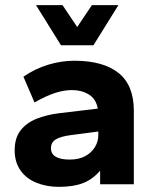

<svg xmlns="http://www.w3.org/2000/svg" viewBox="-20 -716 600 746"><path d="M37 0ZM209 10Q161 10 121.5 -6Q82 -22 59.5 -54Q37 -86 37 -132Q37 -180 60 -209.5Q83 -239 122 -254.5Q161 -270 209 -276L360 -294Q353 -332 325 -349Q297 -366 260 -366Q229 -366 194.5 -355Q160 -344 114 -318L71 -418Q116 -449 167 -464.5Q218 -480 269 -480Q381 -480 440.5 -432.5Q500 -385 500 -286V0H369V-53Q340 -19 302.5 -4.5Q265 10 209 10ZM251 -96Q286 -96 310.5 -109Q335 -122 348.5 -144Q362 -166 362 -191V-205L255 -191Q216 -186 197 -174.5Q178 -163 178 -140Q178 -118 196.5 -107Q215 -96 251 -96ZM217 -540 120 -696H223L280 -611L337 -696H440L343 -540Z"/></svg>

Font: Gantari
Style: Bold
Weight: 700
Designer: Anugrah Pasau
Foundry: Lafontype
Version: Version 1.000; ttfautohint (v1.6)